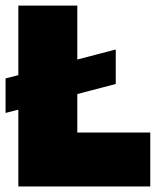

<svg xmlns="http://www.w3.org/2000/svg" viewBox="-20 -670 564 690"><path d="M0 -264.2V-388.2L45.9 -399.9V-649.9H257.8V-456.1L396 -492.2V-368.2L257.8 -332V-193.8H520V0H45.9V-275.9Z"/></svg>

Font: Apfel Grotezk Satt
Style: Regular
Weight: 900
Designer: Luigi Gorlero
Foundry: © 2023, Luigi Gorlero & Collletttivo
Version: Version 2.000;Glyphs 3.2 (3217)